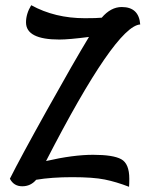

<svg xmlns="http://www.w3.org/2000/svg" viewBox="-20 -700 563 738"><path d="M208 -548Q80 -548 80 -614Q80 -647 100 -680Q191 -630 306 -630Q352 -630 371 -632Q406 -673 448 -673Q514 -673 519 -606Q424 -600 157 -81Q261 -105 338 -105Q415 -105 446 -88Q477 -71 477 -13Q477 7 476 18Q427 -1 382.5 -10Q338 -19 258 -19Q178 -19 119 -9Q98 16 65.5 16Q33 16 18 -13Q58 -93 161.5 -278.5Q265 -464 322 -558Q245 -548 208 -548Z"/></svg>

Font: Paprika
Style: Regular
Weight: 400
Designer: Eduardo Rodriguez Tunni
Foundry: Eduardo Rodriguez Tunni
Version: Version 1.001